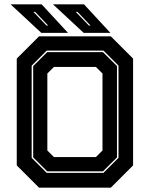

<svg xmlns="http://www.w3.org/2000/svg" viewBox="-20 -868 693 888"><path d="M160.5 0 57.5 -103V-597L160.5 -700H492.5L595.5 -597V-103L492.5 0ZM229.5 -141.5H423.5L454 -172V-528L423.5 -558.5H229.5L199 -528V-172ZM196 -68.5H458.5L528 -138V-564.5L458.5 -634H196L126.5 -564.5V-138ZM198.5 -75.5 133.5 -140V-562.5L198.5 -627H456L521 -562.5V-140L456 -75.5ZM490.5 -716H367L225 -848H368.5ZM398.5 -750 338.5 -813H330.5L391 -750ZM294.5 -716H171L29 -848H172.5ZM202.5 -750 142.5 -813H134.5L195 -750Z"/></svg>

Font: Tourney ExtraBold
Style: Regular
Weight: 800
Designer: Tyler Finck
Foundry: Etcetera Type Co
Version: Version 1.015